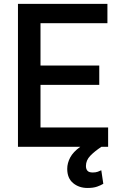

<svg xmlns="http://www.w3.org/2000/svg" viewBox="-20 -747 623 977"><path d="M530.2 -98.4V0H496.1Q462 22.4 439.6 45.5Q417.3 68.5 417.3 97.7Q417.3 112.9 424.9 121.8Q432.5 130.7 452.1 130.7Q467 130.7 477.8 126.8Q488.6 122.9 495.4 119.3L505.7 188.2Q493.6 195.7 474.3 202.6Q454.9 209.5 425.4 209.5Q382.1 209.5 352.1 184.7Q322.1 159.8 322.1 112.2Q322.1 83.1 337.2 54.5Q352.3 25.9 388.5 0H71.4V-727.3H526.6V-628.9H186.1V-413.4H485.1V-315H186.1V-98.4Z"/></svg>

Font: Interface Medium
Style: Regular
Weight: 500
Designer: Rasmus Andersson
Foundry: rsms
Version: Version 1.8